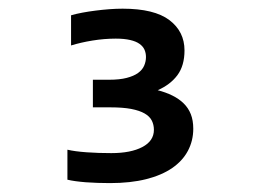

<svg xmlns="http://www.w3.org/2000/svg" viewBox="-20 -718 590 438"><path d="M420.9 -424.3C420.9 -437 419 -448.1 415.3 -457.5C411.5 -467 406.1 -475.2 398.9 -482.2C391.8 -489.2 383.2 -495.1 373.3 -500C363.4 -504.9 352.2 -509 339.8 -512.2C359 -520.7 374 -532.1 384.8 -546.6C395.5 -561.1 400.9 -579.9 400.9 -603C400.9 -631.7 389.4 -654.7 366.5 -672.1C343.5 -689.5 307.9 -698.2 259.8 -698.2C250 -698.2 239.8 -697.8 229.2 -697C218.7 -696.2 208.3 -695.1 198 -693.8C187.7 -692.5 177.8 -691 168.2 -689.2C158.6 -687.4 149.9 -685.4 142.1 -683.1V-614.3C156.7 -618.8 173 -622.6 190.9 -625.5C208.8 -628.4 226.6 -629.9 244.1 -629.9C257.2 -629.9 268.1 -628.8 277.1 -626.7C286.1 -624.6 293.1 -621.7 298.3 -617.9C303.5 -614.2 307.3 -609.8 309.6 -604.7C311.8 -599.7 313 -594.1 313 -587.9C313 -581.1 311.6 -574.5 308.8 -568.1C306.1 -561.8 301.4 -556.2 294.9 -551.5C288.4 -546.8 279.8 -543.1 269 -540.3C258.3 -537.5 245 -536.1 229 -536.1H191.9V-473.1H231.9C250.8 -473.1 266.6 -471.9 279.3 -469.5C292 -467 302.2 -463.6 309.8 -459.2C317.5 -454.8 322.9 -449.5 326.2 -443.1C329.4 -436.8 331.1 -429.7 331.1 -421.9C331.1 -404.9 322.3 -391.8 304.7 -382.6C287.1 -373.3 263.5 -368.7 233.9 -368.7C214.4 -368.7 195.6 -369.3 177.5 -370.6C159.4 -371.9 144.9 -373.9 133.8 -376.5V-308.1C139 -306.8 145.2 -305.7 152.3 -304.7C159.5 -303.7 167.3 -302.9 175.8 -302.2C184.2 -301.6 193.2 -301.1 202.6 -300.8C212.1 -300.5 221.5 -300.3 231 -300.3C262.2 -300.3 289.7 -303.3 313.5 -309.3C337.2 -315.3 357 -323.8 372.8 -334.7C388.6 -345.6 400.6 -358.7 408.7 -374C416.8 -389.3 420.9 -406.1 420.9 -424.3Z"/></svg>

Font: CodeNewRoman Nerd Font Mono
Style: Regular
Weight: 400
Monospace: yes
Designer: Sam Radian
Foundry: Code New Roman
Version: Version 2.00 November 29, 2014;Nerd Fonts 3.2.1